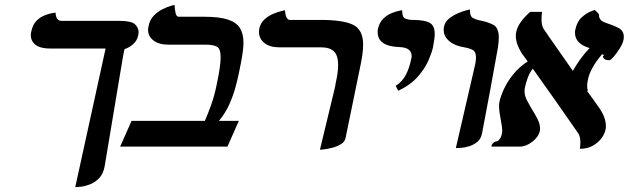

<svg xmlns="http://www.w3.org/2000/svg" viewBox="-20 -604 2590 791"><path d="M485 -361 411 82Q405 113 388.5 130Q372 147 352 155Q332 163 315 165Q298 167 290 167L415 -404H187Q147 -404 127 -419Q107 -434 107 -459Q107 -463 107.5 -467Q108 -471 109 -475Q115 -503 130.5 -518.5Q146 -534 164.5 -541Q183 -548 196 -550Q209 -552 209 -552Q210 -518 234 -518H473Q521 -518 536 -504Q551 -490 551 -472Q551 -465 549 -457Q545 -437 529 -422.5Q513 -408 494 -402Q493 -402 491.5 -396Q490 -390 485 -361Z M822 -535Q885 -535 920 -523Q955 -511 969 -487.5Q983 -464 983 -429Q983 -404 977.5 -372Q972 -340 964 -302Q959 -277 949.5 -242.5Q940 -208 924 -172.5Q908 -137 882 -106H964L917 0H475L522 -106H824Q837 -136 850.5 -173.5Q864 -211 873 -257Q889 -331 889 -368Q889 -403 874 -411.5Q859 -420 827 -420H675Q634 -420 612 -437.5Q590 -455 590 -481Q590 -485 590.5 -488.5Q591 -492 592 -496Q597 -523 614 -540Q631 -557 650.5 -566.5Q670 -576 684.5 -580Q699 -584 699 -584Q700 -565 703.5 -550Q707 -535 716 -535Z M1298 13 1358 -236Q1360 -243 1361 -249.5Q1362 -256 1363 -262Q1373 -305 1373 -336Q1373 -376 1355.5 -392.5Q1338 -409 1303 -409H1131Q1091 -409 1069 -427Q1047 -445 1047 -472Q1047 -475 1047 -478Q1047 -481 1048 -485Q1053 -509 1069.5 -524Q1086 -539 1105.5 -547Q1125 -555 1139.5 -558.5Q1154 -562 1154 -562Q1155 -544 1160 -533Q1165 -522 1174 -522H1299Q1395 -522 1435.5 -501.5Q1476 -481 1476 -420Q1476 -389 1467 -344L1404 -37Q1401 -20 1384.5 -10Q1368 0 1348 5Q1328 10 1313 11.5Q1298 13 1298 13Z M1621 -230 1610 -250Q1638 -268 1652.5 -296.5Q1667 -325 1674 -361Q1675 -364 1675.5 -366.5Q1676 -369 1676 -372Q1676 -408 1627 -410Q1536 -413 1536 -471Q1536 -475 1536 -478Q1536 -481 1537 -485Q1543 -511 1558.5 -526.5Q1574 -542 1592.5 -549.5Q1611 -557 1624 -559.5Q1637 -562 1637 -562V-558Q1637 -532 1650.5 -527Q1664 -522 1678 -522Q1728 -522 1749.5 -510.5Q1771 -499 1771 -464Q1771 -454 1769 -440.5Q1767 -427 1764 -410Q1760 -390 1746 -357Q1732 -324 1702.5 -289.5Q1673 -255 1621 -230Z M1858 6 1937 -336Q1941 -353 1941 -367Q1941 -390 1928.5 -397.5Q1916 -405 1893 -409Q1854 -415 1831 -434.5Q1808 -454 1808 -480Q1808 -483 1808 -486.5Q1808 -490 1809 -493Q1813 -514 1830 -527.5Q1847 -541 1867 -549.5Q1887 -558 1901.5 -561.5Q1916 -565 1916 -565V-561Q1916 -536 1929 -529.5Q1942 -523 1952 -521Q1989 -514 2012 -502Q2035 -490 2035 -449Q2035 -440 2034 -429.5Q2033 -419 2031 -406Q2015 -318 1999 -230Q1983 -142 1966 -55Q1962 -33 1947.5 -20.5Q1933 -8 1914.5 -2Q1896 4 1880.5 5Q1865 6 1858 6Z M2549 -441Q2546 -425 2533.5 -405Q2521 -385 2508.5 -370.5Q2496 -356 2491 -356Q2476 -356 2470.5 -360.5Q2465 -365 2463 -372H2464Q2464 -372 2467 -375.5Q2470 -379 2460 -380Q2436 -352 2421 -325Q2406 -298 2402 -275Q2399 -262 2399 -250Q2399 -238 2402 -230H2398Q2411 -213 2423.5 -195Q2436 -177 2449 -159Q2476 -120 2476 -85Q2476 -81 2476 -77Q2476 -73 2474 -68Q2471 -52 2457.5 -34Q2444 -16 2422 -3.5Q2400 9 2369 9Q2370 2 2370.5 -4.5Q2371 -11 2371 -17Q2371 -42 2362 -55Q2313 -126 2269 -188.5Q2225 -251 2175 -321Q2162 -305 2154 -283Q2146 -261 2143 -245Q2142 -241 2141.5 -237Q2141 -233 2141 -229Q2141 -210 2150 -192.5Q2159 -175 2169 -158Q2183 -136 2194 -114.5Q2205 -93 2205 -74Q2205 -68 2204 -65Q2199 -40 2173 -20Q2147 0 2121 0H2005V-3Q2005 -8 2011.5 -14.5Q2018 -21 2028 -22Q2033 -23 2039 -31.5Q2045 -40 2047 -50Q2048 -54 2048.5 -57.5Q2049 -61 2049 -64Q2049 -74 2047.5 -84.5Q2046 -95 2044 -105Q2041 -121 2038.5 -137.5Q2036 -154 2036 -168Q2036 -173 2036.5 -177.5Q2037 -182 2038 -186Q2043 -209 2057 -239Q2071 -269 2095.5 -299Q2120 -329 2154 -351Q2149 -359 2142.5 -367Q2136 -375 2131 -382Q2105 -423 2105 -456Q2105 -461 2105.5 -465Q2106 -469 2107 -473Q2114 -510 2164 -555H2213Q2212 -547 2211.5 -539.5Q2211 -532 2211 -524Q2211 -500 2219 -486Q2248 -443 2279 -399.5Q2310 -356 2340 -312Q2353 -335 2370 -359Q2387 -383 2409 -406Q2349 -424 2349 -468Q2349 -471 2349 -474.5Q2349 -478 2350 -481Q2357 -515 2376.5 -532.5Q2396 -550 2413 -556.5Q2430 -563 2430 -563Q2443 -552 2445.5 -548Q2448 -544 2448 -542V-538Q2448 -531 2454 -523Q2460 -515 2484 -507Q2504 -501 2527 -489.5Q2550 -478 2550 -452Q2550 -449 2549.5 -446.5Q2549 -444 2549 -441Z"/></svg>

Font: Libertinus Serif SemiBold
Style: Italic
Weight: 600
Italic angle: -11.5°
Designer: Philipp H. Poll, Khaled Hosny
Foundry: Caleb Maclennan
Version: Version 7.051;RELEASE